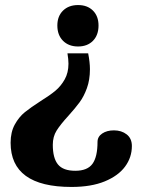

<svg xmlns="http://www.w3.org/2000/svg" viewBox="-20 -500 564 760"><path d="M207 -399Q207 -436 229.5 -458Q252 -480 289 -480Q326 -480 348 -458Q370 -436 370 -399Q370 -361 348 -338.5Q326 -316 289 -316Q252 -316 229.5 -338.5Q207 -361 207 -399ZM22 65Q22 23 38.5 -7Q55 -37 78.5 -56Q102 -75 141 -100Q178 -123 199.5 -141Q221 -159 236 -185.5Q251 -212 251 -248Q251 -265 247 -289H329Q336 -253 336 -226Q336 -184 324 -151Q312 -118 295 -95Q278 -72 251 -42Q219 -7 204 17Q189 41 189 73Q189 126 209.5 151Q230 176 278 176Q326 176 346 148.5Q366 121 366 62Q366 41 384.5 28.5Q403 16 431 16Q461 16 481.5 32Q502 48 502 78Q502 123 475 159.5Q448 196 394.5 218Q341 240 263 240Q22 240 22 65Z"/></svg>

Font: Taviraj
Style: Bold
Weight: 700
Designer: Katatrad Team
Foundry: CadsonDemak
Version: Version 1.001